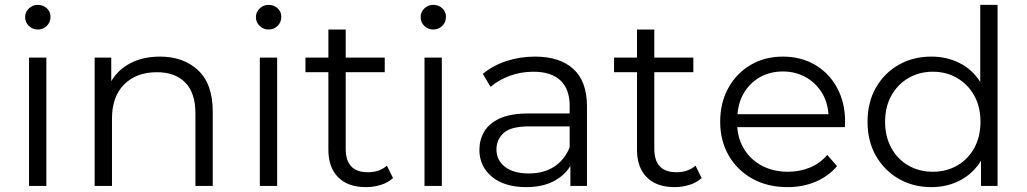

<svg xmlns="http://www.w3.org/2000/svg" viewBox="-20 -762 4208 787"><path d="M99 0V-526H170V0ZM135 -641Q113 -641 98 -656Q83 -671 83 -692Q83 -712 98 -727Q113 -742 135 -742Q157 -742 172 -728Q187 -714 187 -693Q187 -671 172 -656Q157 -641 135 -641Z M368 0V-526H436V-429Q464 -477 515.5 -503.5Q567 -530 636 -530Q732 -530 792 -474Q852 -418 852 -305V0H781V-298Q781 -381 739.5 -423.5Q698 -466 623 -466Q539 -466 489 -416Q439 -366 439 -276V0Z M1045 0V-526H1116V0ZM1081 -641Q1059 -641 1044 -656Q1029 -671 1029 -692Q1029 -712 1044 -727Q1059 -742 1081 -742Q1103 -742 1118 -728Q1133 -714 1133 -693Q1133 -671 1118 -656Q1103 -641 1081 -641Z M1480 5Q1406 5 1366 -35.5Q1326 -76 1326 -148V-466H1232V-526H1326V-641H1397V-526H1557V-466H1397V-152Q1397 -56 1488 -56Q1535 -56 1566 -83L1591 -32Q1570 -13 1540.5 -4Q1511 5 1480 5Z M1720 0V-526H1791V0ZM1756 -641Q1734 -641 1719 -656Q1704 -671 1704 -692Q1704 -712 1719 -727Q1734 -742 1756 -742Q1778 -742 1793 -728Q1808 -714 1808 -693Q1808 -671 1793 -656Q1778 -641 1756 -641Z M2318 0V-82Q2294 -42 2248 -18.5Q2202 5 2137 5Q2048 5 1996.5 -37.5Q1945 -80 1945 -148Q1945 -188 1964.5 -222Q1984 -256 2028.5 -276.5Q2073 -297 2148 -297H2315V-329Q2315 -396 2277.5 -432Q2240 -468 2166 -468Q2115 -468 2069 -451Q2023 -434 1991 -406L1959 -459Q1999 -493 2055 -511.5Q2111 -530 2173 -530Q2275 -530 2330.5 -479Q2386 -428 2386 -326V0ZM2315 -158V-244H2150Q2074 -244 2044.5 -217Q2015 -190 2015 -150Q2015 -105 2050 -78Q2085 -51 2148 -51Q2208 -51 2251 -78.5Q2294 -106 2315 -158Z M2745 5Q2671 5 2631 -35.5Q2591 -76 2591 -148V-466H2497V-526H2591V-641H2662V-526H2822V-466H2662V-152Q2662 -56 2753 -56Q2800 -56 2831 -83L2856 -32Q2835 -13 2805.5 -4Q2776 5 2745 5Z M3208 5Q3126 5 3064 -29.5Q3002 -64 2967 -124.5Q2932 -185 2932 -263Q2932 -341 2965.5 -401.5Q2999 -462 3057 -496Q3115 -530 3189 -530Q3263 -530 3320.5 -496.5Q3378 -463 3411 -402.5Q3444 -342 3444 -263Q3444 -258 3443.5 -252.5Q3443 -247 3443 -241H3002Q3006 -187 3033.5 -145.5Q3061 -104 3106.5 -81Q3152 -58 3210 -58Q3258 -58 3299.5 -75Q3341 -92 3371 -127L3411 -81Q3375 -39 3323 -17Q3271 5 3208 5ZM3003 -294H3376Q3372 -346 3347 -385Q3322 -424 3281 -446.5Q3240 -469 3189 -469Q3138 -469 3097.5 -447Q3057 -425 3032 -385.5Q3007 -346 3003 -294Z M3798 5Q3723 5 3664 -29Q3605 -63 3570.5 -123Q3536 -183 3536 -263Q3536 -343 3570.5 -403Q3605 -463 3664 -496.5Q3723 -530 3798 -530Q3861 -530 3913.5 -503.5Q3966 -477 3998 -426V-742H4069V0H4001V-103Q3969 -51 3916 -23Q3863 5 3798 5ZM3804 -58Q3859 -58 3903.5 -83.5Q3948 -109 3973.5 -155.5Q3999 -202 3999 -263Q3999 -324 3973.5 -370Q3948 -416 3903.5 -442Q3859 -468 3804 -468Q3748 -468 3703.5 -442Q3659 -416 3633.5 -370Q3608 -324 3608 -263Q3608 -202 3633.5 -155.5Q3659 -109 3703.5 -83.5Q3748 -58 3804 -58Z"/></svg>

Font: Montserrat
Style: Regular
Weight: 400
Designer: Julieta Ulanovsky
Foundry: Julieta Ulanovsky
Version: Version 9.000; ttfautohint (v1.8.4.7-5d5b)